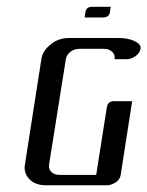

<svg xmlns="http://www.w3.org/2000/svg" viewBox="-20 -551 438 571"><path d="M53.2 -52.7Q53.2 -55.2 54.2 -62L103 -375Q106.4 -399.9 130.9 -418.9Q153.3 -438 186 -438H331.1Q361.3 -438 380.4 -428.7Q400.4 -418.9 397.9 -405.8Q395.5 -392.6 382.8 -383.8Q369.6 -375 356.9 -375H320.8Q323.2 -388.2 313.5 -397Q304.2 -405.8 289.1 -405.8H216.8Q201.2 -405.8 189.5 -397Q178.2 -388.2 175.8 -375L126 -62Q124 -48.3 132.8 -39.6Q141.6 -30.8 157.2 -30.8H266.1L297.9 -232.9Q300.8 -250 318.8 -250H373L338.9 -30.8Q336.4 -16.1 324.2 -8.8Q311 0 297.9 0H116.2Q85 0 67.4 -18.1Q53.2 -33.2 53.2 -52.7ZM231.9 -499 233.9 -515.1Q236.8 -530.8 253.9 -530.8H309.1L307.1 -515.1Q304.2 -499 286.1 -499Z"/></svg>

Font: Hhenum
Style: Italic
Weight: 400
Designer: T. Christopher White
Version: Version 1.0